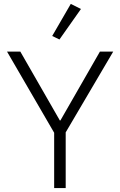

<svg xmlns="http://www.w3.org/2000/svg" viewBox="-20 -962 615 982"><path d="M316 0H257V-283L16 -698H84L286 -346H289L491 -698H559L316 -285ZM394 -916 284 -760 247 -778 342 -942Z"/></svg>

Font: IBM Plex Sans Light
Style: Regular
Weight: 300
Designer: Mike Abbink, Paul van der Laan, Pieter van Rosmalen
Foundry: Bold Monday
Version: Version 3.201